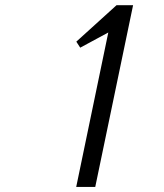

<svg xmlns="http://www.w3.org/2000/svg" viewBox="-20 -716 640 748"><path d="M498.5 -695.8 351.1 12.2H276.9L401.9 -589.4L292.5 -530.3L277.3 -553.7L434.1 -695.8Z"/></svg>

Font: Anka/Coder
Style: Italic
Weight: 400
Italic angle: -12°
Monospace: yes
Version: Version 001.100